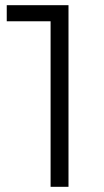

<svg xmlns="http://www.w3.org/2000/svg" viewBox="-20 -720 402 740"><path d="M6 -700H244V0H175V-638H6Z"/></svg>

Font: TypoPRO Montserrat Alternates
Style: Regular
Weight: 300
Designer: Julieta Ulanovsky
Foundry: Julieta Ulanovsky
Version: Version 6.001